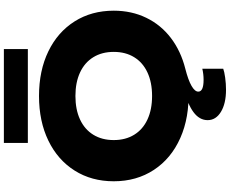

<svg xmlns="http://www.w3.org/2000/svg" viewBox="-119 -872 1204 1006"><g transform="rotate(-90 483.0 -369.0)"><path d="M515.5 213.2Q444.1 213.2 400.3 186.8Q356.5 160.3 356.5 117Q356.5 73.9 398.3 42.9Q440 11.8 522.8 -8.6L509.9 16.6Q370.2 21.5 262.7 -26.4Q155.3 -74.2 95.8 -164.8Q36.2 -255.5 36.2 -375Q36.2 -491.3 92.2 -579.9Q148.1 -668.6 249.2 -717.6Q350.2 -766.6 483.1 -766.6Q615.9 -766.6 717 -717.6Q818.1 -668.6 874 -579.9Q930 -491.3 930 -375Q930 -281.3 892.8 -204.6Q855.6 -127.9 787 -75.6Q718.3 -23.3 625.6 0Q566.6 15 536.3 32.4Q505.9 49.8 505.9 67.9Q505.9 95.7 567.6 95.7Q597.7 95.7 626 89V198.6Q611.3 204.3 579.3 208.8Q547.3 213.2 515.5 213.2ZM483.1 -174.2Q554.3 -174.2 606.3 -198.4Q658.4 -222.6 686.2 -267.9Q714.1 -313.1 714.1 -375Q714.1 -436.9 686.2 -482.1Q658.4 -527.4 606.3 -551.6Q554.3 -575.8 483.1 -575.8Q411.9 -575.8 359.9 -551.6Q307.8 -527.4 280 -482.1Q252.1 -436.9 252.1 -375Q252.1 -313.1 280 -267.9Q307.8 -222.6 359.9 -198.4Q411.9 -174.2 483.1 -174.2ZM237.2 -950.7H729V-825.1H237.2Z"/></g></svg>

Font: Unbounded Variable
Style: Regular
Weight: 400
Designer: Luke Prowse, Jean-Baptiste Morizot, Fátima Lázaro, Florian Runge
Foundry: NaN
Version: Version 1.600;FEAKit 1.0